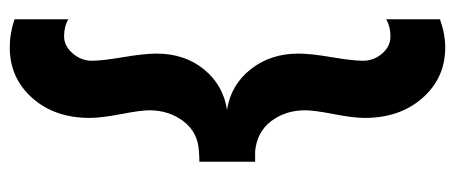

<svg xmlns="http://www.w3.org/2000/svg" viewBox="-296 -458 954 403"><g transform="rotate(-90 181.5 -257.0)"><path d="M283 200Q219 200 177 152.5Q135 105 135 31Q135 7 143 -34Q151 -75 151 -94Q151 -135 128.5 -165Q106 -195 65 -199H43V-316Q54 -316 65 -317Q105 -319 128 -349.5Q151 -380 151 -421Q151 -439 143 -480.5Q135 -522 135 -546Q135 -620 177 -667Q219 -714 283 -714Q313 -714 342 -704V-591Q327 -600 306.5 -600Q286 -600 270.5 -582Q255 -564 255 -542Q255 -520 262.5 -476Q270 -432 270 -406Q270 -347 237 -306.5Q204 -266 152 -258Q204 -250 237 -208.5Q270 -167 270 -108Q270 -82 262.5 -38.5Q255 5 255 27.5Q255 50 270 67.5Q285 85 306 85Q327 85 342 76V189Q311 200 283 200Z"/></g></svg>

Font: Hind Jalandhar SemiBold
Style: Regular
Weight: 600
Designer: Namrata Goyal
Foundry: Indian Type Foundry
Version: Version 0.702;PS 1.0;hotconv 1.0.81;makeotf.lib2.5.63406